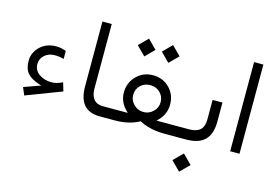

<svg xmlns="http://www.w3.org/2000/svg" viewBox="-107 -867 1914 1323"><g transform="rotate(15 850.0 -205.5)"><path d="M212.9 -388.7C166.5 -388.7 128.4 -374.5 98.6 -346.2C68.4 -317.4 53.2 -283.2 53.2 -243.7C53.2 -206.1 62 -176.8 79.1 -156.7C96.2 -136.7 123.5 -120.1 161.6 -107.4L181.6 -100.6L161.6 -93.8L63 -58.6L85.9 -4.4L339.4 -101.1L321.3 -161.6C292.5 -147.5 266.1 -140.6 243.2 -140.6C209.5 -140.6 180.2 -149.4 155.3 -166.5C129.9 -183.6 117.2 -208 117.2 -238.8C117.2 -262.7 127 -283.7 146 -301.3C165 -318.4 189 -327.1 217.3 -327.1C239.7 -327.1 261.7 -324.2 283.2 -317.9V-374.5C261.2 -383.8 237.8 -388.7 212.9 -388.7Z M648.4 0C656.7 0 661.1 -11.7 661.1 -34.7V-40C661.1 -50.3 660.2 -58.1 658.2 -64.5C655.8 -70.3 652.8 -73.2 648.4 -73.2H627.9C599.6 -73.2 578.1 -82 563.5 -99.6C548.3 -117.2 541 -142.6 541 -175.3V-636.2H474.6V-175.8C474.6 -116.2 487.3 -72.3 512.2 -43.5C537.1 -14.6 575.2 0 626.5 0Z M1147 0C1148.9 0 1150.9 -1 1152.3 -2.4C1153.8 -3.9 1155.3 -6.3 1156.2 -9.8C1157.2 -12.7 1158.2 -16.1 1158.7 -20.5C1159.2 -24.9 1159.7 -29.3 1159.7 -34.7V-40C1159.7 -50.3 1158.7 -58.1 1156.2 -64.5C1153.8 -70.3 1150.9 -73.2 1147 -73.2H1029.3H1011.7L1023.9 -85.9C1056.6 -118.7 1073.2 -158.2 1073.2 -203.6C1073.2 -250.5 1057.6 -290 1025.9 -321.8C994.1 -353.5 955.1 -369.1 908.7 -369.1C862.3 -369.1 823.2 -353 791.5 -321.3C759.8 -289.1 743.7 -249.5 743.7 -203.1C743.7 -158.2 760.3 -119.1 793.5 -85.9L805.7 -73.2H788.1H643.6C641.1 -73.2 638.7 -71.8 636.7 -69.3C634.8 -66.4 633.3 -62.5 632.3 -57.6C631.3 -52.7 630.9 -46.9 630.9 -40V-34.7C630.9 -11.7 635.3 0 643.6 0H732.9C798.3 0 855.5 -12.7 903.8 -38.6L907.2 -40.5L910.6 -38.6C926.8 -29.8 945.3 -22.5 965.8 -16.6C985.8 -10.7 1005.9 -6.3 1024.9 -3.9C1043.9 -1.5 1062.5 0 1081.1 0ZM1005.9 -202.6C1005.9 -176.3 996.1 -153.8 977.1 -135.3C958 -116.2 935.1 -106.9 908.2 -106.9C881.3 -106.9 858.4 -116.2 839.4 -135.3C819.8 -153.8 810.1 -176.3 810.1 -202.6C810.1 -230.5 819.3 -253.4 838.4 -271.5C856.9 -289.6 880.4 -298.3 908.2 -298.3C936 -298.3 959 -289.1 978 -270.5C996.6 -252 1005.9 -229.5 1005.9 -202.6ZM923.8 -542 986.8 -478.5 1050.3 -542 986.8 -605.5ZM752 -542 815.4 -478.5 878.4 -542 815.4 -605.5Z M1143.1 -73.2C1140.6 -73.2 1138.2 -71.8 1136.2 -69.3C1134.3 -66.4 1132.8 -62.5 1131.8 -57.6C1130.9 -52.7 1130.4 -46.9 1130.4 -40V-34.7C1130.4 -11.7 1134.8 0 1143.1 0H1241.2C1301.3 0 1345.7 -14.2 1374.5 -43C1403.3 -71.8 1418 -115.2 1418 -174.3V-311H1347.7V-174.8C1347.7 -138.2 1338.9 -111.8 1321.8 -96.7C1304.2 -81.1 1277.3 -73.2 1241.7 -73.2ZM1187.5 161.6 1252.4 226.6 1317.4 161.6 1252.4 96.7Z M1556.2 -636.7V-0.5H1622.6V-636.7Z"/></g></svg>

Font: Shabnam FD Light
Style: Regular
Weight: 300
Foundry: DejaVu fonts team - Redesigned by Saber Rastikerdar - Based on Vazir font
Version: Version 5.00;October 20, 2019;FontCreator 12.0.0.2547 64-bit